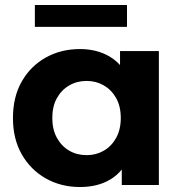

<svg xmlns="http://www.w3.org/2000/svg" viewBox="-20 -743 730 771"><path d="M301 8Q225 8 164 -26.5Q103 -61 67.5 -123Q32 -185 32 -269Q32 -354 67.5 -416Q103 -478 164 -512Q225 -546 301 -546Q369 -546 420 -516Q471 -486 499 -425Q527 -364 527 -269Q527 -175 500 -113.5Q473 -52 422.5 -22Q372 8 301 8ZM328 -120Q366 -120 397 -138Q428 -156 446.5 -189.5Q465 -223 465 -269Q465 -316 446.5 -349Q428 -382 397 -400Q366 -418 328 -418Q289 -418 258 -400Q227 -382 208.5 -349Q190 -316 190 -269Q190 -223 208.5 -189.5Q227 -156 258 -138Q289 -120 328 -120ZM469 0V-110L472 -270L462 -429V-538H618V0ZM120 -635V-723H490V-635Z"/></svg>

Font: MOST Montserrat
Style: Bold
Weight: 700
Designer: Julieta Ulanovsky
Foundry: Julieta Ulanovsky
Version: Version 8.000;March 11, 2024;FontCreator 15.0.0.2926 64-bit